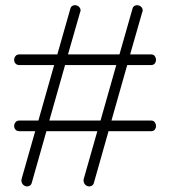

<svg xmlns="http://www.w3.org/2000/svg" viewBox="-20 -720 636 720"><path d="M306 -23Q299 -26 295.5 -33.5Q292 -41 294 -49L345 -228H154L99 -34Q97 -26 89 -22.5Q81 -19 73 -23Q66 -26 62.5 -33.5Q59 -41 61 -49L112 -228H53Q43 -228 38 -234Q33 -240 33 -247.5Q33 -255 38 -261.5Q43 -268 53 -268H124L183 -476H53Q43 -476 38 -482Q33 -488 33 -495.5Q33 -503 38 -509.5Q43 -516 53 -516H195L244 -688Q246 -696 253.5 -699Q261 -702 269 -699Q277 -696 280.5 -688.5Q284 -681 280 -673L235 -516H428L477 -688Q479 -696 486.5 -699Q494 -702 502 -699Q510 -696 513.5 -688.5Q517 -681 513 -673L468 -516H546Q556 -516 560.5 -509.5Q565 -503 565 -495.5Q565 -488 560.5 -482Q556 -476 546 -476H457L398 -268H546Q556 -268 560.5 -261.5Q565 -255 565 -247.5Q565 -240 560.5 -234Q556 -228 546 -228H387L332 -34Q330 -26 322 -22.5Q314 -19 306 -23ZM165 -268H357L416 -476H224Z"/></svg>

Font: Ekushey Sornaly
Style: Regular
Weight: 400
Designer: Al Mamun Sumon
Foundry: Al Mamun Sumon
Version: Version 1.0